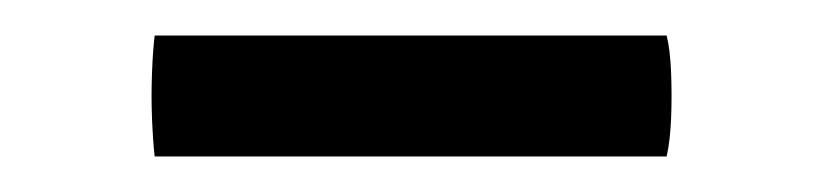

<svg xmlns="http://www.w3.org/2000/svg" viewBox="-20 -319 462 108"><path d="M355 -231H67Q66 -240 65.5 -252.5Q65 -265 65.5 -278Q66 -291 67 -299H355Q357 -291 357.5 -278Q358 -265 357.5 -252.5Q357 -240 355 -231Z"/></svg>

Font: Poltawski Nowy Medium
Style: Regular
Weight: 500
Version: Version 1.001;gftools[0.9.25]